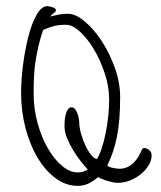

<svg xmlns="http://www.w3.org/2000/svg" viewBox="-20 -604 528 628"><path d="M476 -96Q476 -80 466.5 -64Q457 -48 441.5 -35Q426 -22 406 -14Q386 -6 365 -6Q356 -6 345.5 -8.5Q335 -11 326 -14Q317 -17 310 -20Q303 -23 301 -25Q288 -13 271 -4.5Q254 4 234 4Q196 4 162 -21Q128 -46 103 -88Q78 -130 63.5 -185Q49 -240 49 -300Q49 -343 55.5 -393Q62 -443 73 -485.5Q84 -528 100 -556Q116 -584 135 -584Q139 -584 151 -580.5Q163 -577 163 -570Q163 -567 160 -564.5Q157 -562 154 -560L144 -550Q156 -553 171 -556Q186 -559 203 -559Q227 -559 257 -534Q287 -509 312.5 -470Q338 -431 355.5 -382.5Q373 -334 373 -286Q373 -209 362.5 -157Q352 -105 331 -63Q334 -58 348.5 -55Q363 -52 370 -52Q386 -52 398 -58Q410 -64 418.5 -73Q427 -82 432.5 -91.5Q438 -101 441 -108Q446 -120 450 -120Q459 -120 467.5 -113.5Q476 -107 476 -96ZM239 -207Q239 -188 245 -167Q251 -146 259.5 -128Q268 -110 278 -97.5Q288 -85 297 -84Q305 -96 312.5 -118.5Q320 -141 325.5 -168Q331 -195 334 -224Q337 -253 337 -279Q337 -321 322.5 -364.5Q308 -408 287 -443Q266 -478 241.5 -500.5Q217 -523 196 -523Q174 -523 157.5 -519Q141 -515 121 -506Q112 -479 106.5 -456Q101 -433 97 -409Q93 -385 91.5 -358.5Q90 -332 90 -299Q90 -248 103 -201Q116 -154 137 -118Q158 -82 183.5 -61Q209 -40 234 -40Q254 -40 267 -50Q258 -59 245 -75.5Q232 -92 220 -111.5Q208 -131 199.5 -151.5Q191 -172 191 -191Q191 -197 191.5 -207.5Q192 -218 194.5 -228Q197 -238 201.5 -245.5Q206 -253 214 -253Q221 -253 225.5 -247Q230 -241 233 -233.5Q236 -226 237.5 -218Q239 -210 239 -207Z"/></svg>

Font: Reenie Beanie
Style: Regular
Weight: 500
Designer: James Grieshaber
Foundry: James Grieshaber
Version: Version 1.000